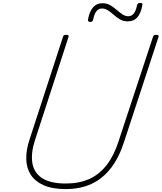

<svg xmlns="http://www.w3.org/2000/svg" viewBox="-20 -1273 1104 1312"><path d="M429 19Q338 19 279 -7Q220 -33 190.5 -78.5Q161 -124 159.5 -186Q158 -248 182 -320L410 -1020Q412 -1028 416.5 -1031.5Q421 -1035 433 -1035Q443 -1035 447 -1031.5Q451 -1028 448 -1020L220 -318Q191 -231 200.5 -163Q210 -95 266 -57Q322 -19 430 -19Q521 -19 590 -50Q659 -81 709 -145.5Q759 -210 790 -307L1025 -1020Q1027 -1028 1031.5 -1031.5Q1036 -1035 1048 -1035Q1068 -1035 1063 -1020L829 -307Q794 -197 738.5 -125Q683 -53 606.5 -17Q530 19 429 19ZM596 -1123Q578 -1123 582 -1143Q592 -1195 616 -1223Q640 -1251 680 -1251Q710 -1251 733 -1237.5Q756 -1224 775.5 -1207Q795 -1190 815 -1176Q835 -1162 857 -1162Q879 -1162 894 -1180.5Q909 -1199 916 -1236Q920 -1253 937 -1253Q949 -1253 952 -1249Q955 -1245 952 -1234Q942 -1181 918 -1154Q894 -1127 852 -1127Q823 -1127 800 -1140.5Q777 -1154 757.5 -1171.5Q738 -1189 718 -1202Q698 -1215 677 -1215Q655 -1215 640 -1197.5Q625 -1180 617 -1141Q615 -1131 610 -1127Q605 -1123 596 -1123Z"/></svg>

Font: Playwrite CO Thin
Style: Regular
Weight: 250
Version: Version 1.002